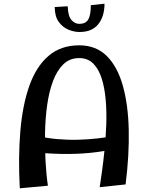

<svg xmlns="http://www.w3.org/2000/svg" viewBox="-20 -1011 800 1038"><path d="M519 1Q524 -32 531.5 -85.5Q539 -139 545.5 -204Q552 -269 554.5 -337.5Q557 -406 551.5 -470.5Q546 -535 530 -586Q514 -637 484.5 -667Q455 -697 408 -697Q357 -697 322.5 -663.5Q288 -630 266.5 -572.5Q245 -515 235 -443Q225 -371 223.5 -293.5Q222 -216 226 -142Q230 -68 239 -7L87 7Q78 -161 90 -302.5Q102 -444 139 -548Q176 -652 242.5 -709Q309 -766 408 -766Q499 -766 557 -708.5Q615 -651 644 -548Q673 -445 676 -308.5Q679 -172 659 -14ZM137 -190 171 -279Q231 -264 289.5 -259Q348 -254 403 -255.5Q458 -257 509.5 -263Q561 -269 606 -277L616 -210Q544 -192 466.5 -184.5Q389 -177 306.5 -179Q224 -181 137 -190ZM410 -838Q380 -838 349 -851Q318 -864 297 -893.5Q276 -923 276 -973L346 -977Q348 -923 366.5 -902.5Q385 -882 409 -882Q443 -882 457 -905.5Q471 -929 471 -983L545 -991Q545 -923 511.5 -880.5Q478 -838 410 -838Z"/></svg>

Font: Marhey Light
Style: Regular
Weight: 400
Version: Version 1.000